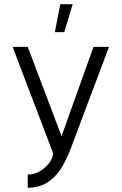

<svg xmlns="http://www.w3.org/2000/svg" viewBox="-20 -723 579 914"><path d="M112 171V108Q142 108 168.5 93Q195 78 213 54.5Q231 31 233 7L40 -500H112L273 -75L425 -500H499L316 -14Q296 40 269 81.5Q242 123 204 146.5Q166 170 112 171ZM241 -570H286L326 -703H267Z"/></svg>

Font: Kulim Park Light
Style: Regular
Weight: 300
Designer: Noponies / Dale Sattler
Foundry: Noponies
Version: Version 1.000; ttfautohint (v1.8.3)